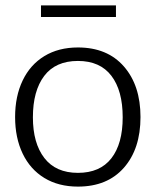

<svg xmlns="http://www.w3.org/2000/svg" viewBox="-20 -685 578 712"><path d="M501 -251Q501 -133 439.5 -63Q378 7 269 7Q197 7 144.5 -25Q92 -57 64 -115.5Q36 -174 36 -251Q36 -328 64 -386.5Q92 -445 144.5 -477Q197 -509 269 -509Q378 -509 439.5 -438.5Q501 -368 501 -251ZM435 -250Q435 -349 393 -404Q351 -459 269 -459Q186 -459 144 -403.5Q102 -348 102 -250Q102 -154 144.5 -99Q187 -44 269 -44Q351 -44 393 -98Q435 -152 435 -250ZM410 -622H132V-665H410Z"/></svg>

Font: Aleo Light
Style: Regular
Weight: 300
Designer: Alessio Laiso
Foundry: Alessio Laiso
Version: Version 2.000